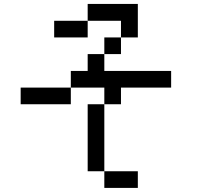

<svg xmlns="http://www.w3.org/2000/svg" viewBox="-20 -796 1040 957"><path d="M417 57.6V-276.4H500V57.6ZM250 -609.4V-692.4H417V-609.4ZM83 -276.4V-359.4H333V-276.4ZM500 57.6H667V140.6H500ZM417 -692.4V-776.4H667V-609.4H583V-692.4ZM500 -276.4V-359.4H333V-442.4H417V-526.4H500V-442.4H833V-359.4H583V-276.4ZM583 -609.4V-526.4H500V-609.4Z"/></svg>

Font: KH Dot Kodenmachou 12
Style: Regular
Weight: 400
Designer: Original version for X68000 by Keitarou Hiraki (http://hp.vector.co.jp/authors/VA000874/) / TrueType conversion by Homem
Version: Version 1.00.20150527